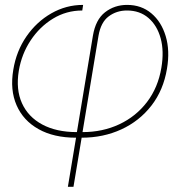

<svg xmlns="http://www.w3.org/2000/svg" viewBox="-20 -543 719 768"><path d="M251.5 204.1 284.2 7.8H283.7Q195.3 7.8 134.3 -26.4Q73.2 -60.5 46.4 -121.8Q19.5 -183.1 33.2 -264.2Q45.4 -338.9 85.9 -397.5Q126.5 -456.1 185.5 -489.7Q244.6 -523.4 312.5 -523.4L309.1 -501Q245.6 -501 192.1 -468.5Q138.7 -436 102.5 -381.3Q66.4 -326.7 55.2 -259.8Q43 -185.1 67.9 -130.1Q92.8 -75.2 149.2 -44.9Q205.6 -14.6 287.6 -14.6L351.6 -399.9Q362.3 -464.4 400.1 -493.9Q438 -523.4 488.3 -523.4Q545.4 -523.4 585.4 -489.7Q625.5 -456.1 642.8 -398.4Q660.2 -340.8 647.9 -268.1Q633.8 -182.6 585.7 -120.6Q537.6 -58.6 465.3 -25.4Q393.1 7.8 306.6 7.8L273.9 204.1ZM310.1 -14.6Q390.6 -14.6 457.3 -45.9Q523.9 -77.1 568.1 -135Q612.3 -192.9 625.5 -272Q636.7 -338.4 622.6 -389.9Q608.4 -441.4 573.7 -471.2Q539.1 -501 487.8 -501Q446.3 -501 414.8 -477.5Q383.3 -454.1 374 -399.9Z"/></svg>

Font: Inter Display Thin
Style: Italic
Weight: 100
Italic angle: -9.39999°
Designer: Rasmus Andersson
Foundry: rsms
Version: Version 4.000;git-a52131595